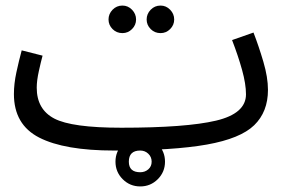

<svg xmlns="http://www.w3.org/2000/svg" viewBox="-20 -520 1033 690"><path d="M390 21Q603 21 723.5 -0.5Q844 -22 893.5 -70Q943 -118 943 -197Q943 -242 926.5 -298Q910 -354 891 -403L814 -376Q836 -319 850 -268.5Q864 -218 864 -181Q864 -112 756.5 -86.5Q649 -61 416 -61ZM390 21 436 -11 416 -61Q238 -61 175 -94Q112 -127 112 -205Q112 -230 119.5 -264Q127 -298 133 -320L58 -339Q48 -302 39 -260.5Q30 -219 30 -182Q30 -72 121 -25.5Q212 21 390 21ZM557 -401Q577 -401 591.5 -415.5Q606 -430 606 -450Q606 -470 591.5 -485Q577 -500 557 -500Q536 -500 521.5 -485Q507 -470 507 -450Q507 -430 521.5 -415.5Q536 -401 557 -401ZM420 -401Q440 -401 454.5 -415.5Q469 -430 469 -450Q469 -470 454.5 -485Q440 -500 420 -500Q399 -500 384.5 -485Q370 -470 370 -450Q370 -430 384.5 -415.5Q399 -401 420 -401ZM484 150Q521 150 547 124Q573 98 573 61Q573 24 547 -2Q521 -28 484 -28Q447 -28 421 -2Q395 24 395 61Q395 98 421 124Q447 150 484 150ZM484 99Q443 99 443 61Q443 21 484 21Q501 21 513 32.5Q525 44 525 61Q525 78 513 88.5Q501 99 484 99Z"/></svg>

Font: Noto Sans Arabic UI
Style: Regular
Weight: 400
Designer: Nadine Chahine - Monotype Design Team
Foundry: Monotype Imaging Inc.
Version: Version 1.900